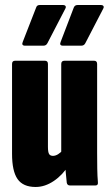

<svg xmlns="http://www.w3.org/2000/svg" viewBox="-20 -739 435 765"><path d="M122 6Q72 6 50 -25.5Q28 -57 28 -126V-484Q28 -497 40 -497H159Q171 -497 171 -484V-154Q171 -133 175.5 -125.5Q180 -118 191 -118Q201 -118 211.5 -124.5Q222 -131 231 -142L254 -81Q230 -42 194.5 -18Q159 6 122 6ZM259 0Q248 0 246 -11Q244 -27 242 -51.5Q240 -76 240 -94L224 -128V-484Q224 -497 237 -497H355Q367 -497 367 -484V-130Q367 -97 367.5 -67Q368 -37 370 -14Q372 0 360 0ZM80 -557Q64 -557 71 -573L124 -709Q127 -719 138 -719H232Q238 -719 241 -715Q244 -711 240 -704L169 -567Q164 -557 153 -557ZM231 -557Q215 -557 222 -573L274 -709Q278 -719 289 -719H383Q389 -719 392 -715Q395 -711 391 -704L320 -567Q315 -557 304 -557Z"/></svg>

Font: Sofia Sans Extra Condensed Black
Style: Regular
Weight: 900
Designer: Botio Nikoltchev, Ani Petrova
Foundry: lettersoup
Version: Version 4.101